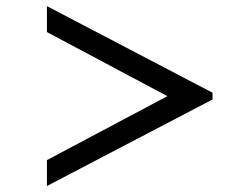

<svg xmlns="http://www.w3.org/2000/svg" viewBox="-20 -649 790 629"><path d="M133.3 -39.6ZM676.3 -345.2 133.8 -628.9V-543.9L528.3 -334L133.8 -124.5V-39.6L676.3 -323.2Z"/></svg>

Font: Arbutus Slab
Style: Regular
Weight: 400
Version: Version 1.002; ttfautohint (v0.92) -l 10 -r 16 -G 200 -x 7 -